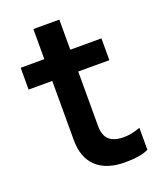

<svg xmlns="http://www.w3.org/2000/svg" viewBox="-134 -776 709 869"><g transform="rotate(-20 221.0 -341.5)"><path d="M133 -161V-446H19V-551H133V-696H258V-551H408V-446H258V-184Q258 -138 281 -117Q304 -96 352 -96Q388 -96 431 -112V-6Q393 13 318 13Q229 13 181 -31.5Q133 -76 133 -161Z"/></g></svg>

Font: Application Semibold
Style: Regular
Weight: 600
Designer: Wei Huang
Foundry: Wei Huang
Version: Version 0.012